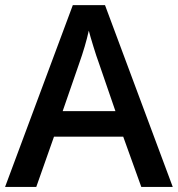

<svg xmlns="http://www.w3.org/2000/svg" viewBox="-20 -737 701 757"><path d="M537.1 0 465.8 -198.2H192.9L123 0H0L267.1 -716.8H394L661.1 0ZM435.1 -298.8 368.2 -493.2Q360.8 -512.7 347.9 -554.7Q335 -596.7 330.1 -616.2Q316.9 -556.2 291.5 -484.9L227.1 -298.8Z"/></svg>

Font: f2_25842          
Style: Regular
Weight: 600
Foundry: Ascender Corporation
Version: Version 1.10